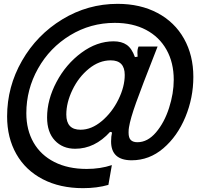

<svg xmlns="http://www.w3.org/2000/svg" viewBox="-20 -792 1040 999"><path d="M17 -186Q17 -341 94.5 -476Q172 -611 304.5 -691.5Q437 -772 592 -772Q710 -772 799.5 -724.5Q889 -677 937.5 -590.5Q986 -504 986 -392Q986 -283 944.5 -183Q903 -83 830 -20.5Q757 42 665 42Q558 42 558 -56Q558 -82 563 -103L553 -106Q473 -18 371 -18Q306 -18 265.5 -61Q225 -104 225 -181Q225 -273 274 -365.5Q323 -458 403.5 -517.5Q484 -577 571 -577Q613 -577 639.5 -558.5Q666 -540 682 -495L696 -497L695 -520Q695 -537 701 -550H800L786 -514Q719 -344 688.5 -259Q658 -174 651 -129Q649 -119 649 -102Q649 -75 660.5 -63.5Q672 -52 695 -52Q748 -52 791.5 -103Q835 -154 859.5 -230Q884 -306 884 -377Q884 -466 846.5 -533Q809 -600 740 -636.5Q671 -673 577 -673Q451 -673 345 -608.5Q239 -544 178 -435.5Q117 -327 117 -203Q117 -116 154.5 -50.5Q192 15 263 51Q334 87 431 87Q502 87 562 67L544 170Q485 187 412 187Q292 187 202.5 140.5Q113 94 65 9.5Q17 -75 17 -186ZM629 -402Q629 -478 556 -478Q496 -478 442.5 -434.5Q389 -391 357 -324.5Q325 -258 325 -196Q325 -117 399 -117Q456 -117 509.5 -162Q563 -207 596 -274Q629 -341 629 -402Z"/></svg>

Font: Open Sauce Sans Black Italic
Style: Regular
Weight: 900
Italic angle: -10°
Designer: Alfredo Marco Pradil
Foundry: Creative Sauce Fz LLC
Version: Version 1.477